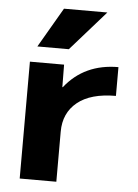

<svg xmlns="http://www.w3.org/2000/svg" viewBox="-54 -809 613 851"><g transform="rotate(5 252.5 -383.5)"><path d="M196 -767H389L233 -590H93ZM66 -520H218L219 -420H221Q308 -530 459 -530V-402Q347 -402 288 -354Q229 -306 229 -223V0H66Z"/></g></svg>

Font: M PLUS 1p ExtraBold
Style: Regular
Weight: 800
Version: Version 1.062